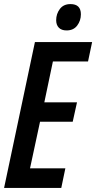

<svg xmlns="http://www.w3.org/2000/svg" viewBox="-21 -920 471 940"><path d="M-1 0 150 -714H430L410 -619H238L196 -419H356L335 -324H175L126 -96H299L279 0ZM305 -771Q280 -771 267 -784.5Q254 -798 254 -821Q254 -852 272 -876Q290 -900 324 -900Q375 -900 375 -850Q375 -819 357 -795Q339 -771 305 -771Z"/></svg>

Font: Noto Sans ExtraCondensed SemiBold
Style: Italic
Weight: 600
Width: 2
Italic angle: -12°
Designer: Monotype Design Team
Foundry: Monotype Imaging Inc.
Version: Version 2.013; ttfautohint (v1.8.4.7-5d5b)